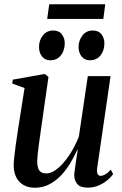

<svg xmlns="http://www.w3.org/2000/svg" viewBox="-20 -872 576 903"><path d="M144.5 11Q113 11 90.8 -1.8Q68.5 -14.5 56.5 -38Q44.5 -61.5 44.5 -95Q44.5 -108.5 47 -132.5Q49.5 -156.5 53.2 -184.2Q57 -212 60.8 -236.2Q64.5 -260.5 66.5 -274.5L95.5 -458L37.5 -479L40.5 -497.5L190 -524L208 -510.5L175 -279Q172.5 -261 169 -237Q165.5 -213 162.2 -188.5Q159 -164 157 -144Q155 -124 155 -114Q155 -94.5 159.2 -81.8Q163.5 -69 173 -62.8Q182.5 -56.5 197.5 -56.5Q223.5 -56.5 251.8 -80Q280 -103.5 306.2 -143Q332.5 -182.5 351 -230L393 -514H500L437 -81.5Q434.5 -64 438.8 -54.5Q443 -45 453 -45Q463 -45 475.5 -52Q488 -59 501 -74L512 -53.5Q502 -38.5 484 -23.8Q466 -9 442.8 0.8Q419.5 10.5 392 10.5Q356.5 10.5 342.8 -7.2Q329 -25 329 -48.5Q329 -52.5 330.8 -66.2Q332.5 -80 335.2 -98.5Q338 -117 340.8 -135.8Q343.5 -154.5 345.5 -168.5H344Q328 -132.5 307.8 -100Q287.5 -67.5 262.5 -42.5Q237.5 -17.5 208 -3.2Q178.5 11 144.5 11ZM216 -588.5Q192 -588.5 177.8 -606.2Q163.5 -624 163.5 -651.5Q163.5 -682.5 181.8 -705.5Q200 -728.5 230 -728.5Q258 -728.5 271.2 -710.2Q284.5 -692 284.5 -669Q284.5 -634.5 266.2 -611.5Q248 -588.5 216 -588.5ZM402.5 -588.5Q378.5 -588.5 364 -606.2Q349.5 -624 349.5 -651.5Q350 -682.5 368 -705.5Q386 -728.5 416 -728.5Q444 -728.5 457.5 -710.2Q471 -692 471 -669Q471 -634.5 452.8 -611.5Q434.5 -588.5 402.5 -588.5ZM211.5 -852H475L466 -783H202Z"/></svg>

Font: Merriweather 120pt Medium
Style: Italic
Weight: 500
Italic angle: -7.8°
Version: Version 2.101